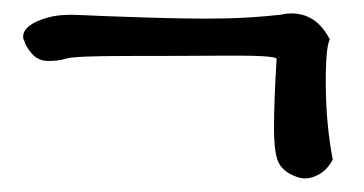

<svg xmlns="http://www.w3.org/2000/svg" viewBox="-20 -489 539 284"><path d="M395.5 -467.3Q403.8 -469.2 410.6 -469.2Q448.2 -469.2 467.8 -430.7Q461.4 -418.5 461.9 -361.3Q462.4 -304.2 472.2 -252.9Q462.9 -235.8 448.7 -229.5Q439.9 -225.1 431.2 -225.1Q423.8 -225.1 416 -228.5Q399.4 -234.9 392.3 -248Q385.3 -261.2 385.3 -300.5Q385.3 -339.8 389.2 -401.9Q387.7 -407.2 315.7 -406.7Q243.7 -406.2 166.7 -406.2Q89.8 -406.2 77.6 -402.3Q65.4 -398.4 50.5 -398.9Q35.6 -399.4 26.6 -410.2Q17.6 -420.9 15.6 -429.7Q14.2 -430.7 14.2 -434.6Q14.2 -443.8 23.9 -451.2Q33.7 -458.5 52 -463.4Q70.3 -468.3 98.1 -466.8Q126 -465.3 196.3 -463.1Q266.6 -460.9 309.6 -461.7Q352.5 -462.4 395.5 -467.3Z"/></svg>

Font: Myanmar Kalay
Style: Regular
Weight: 400
Designer: Khon Soe Zaw Thu
Foundry: PaOh Unicode khonsoezawthu@gmail.com and @hotmail.com
Version: Version 1.20 December 6, 2016